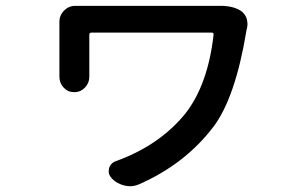

<svg xmlns="http://www.w3.org/2000/svg" viewBox="-20 -563 1040 658"><path d="M727.5 -543Q731.4 -543 735.4 -543Q778.3 -543 804.7 -526.4Q819.3 -516.6 825.2 -500Q828.1 -490.2 828.1 -480.5Q828.1 -472.7 826.2 -464.8Q824.2 -459 824.2 -456.1Q786.1 -226.6 710.9 -127.9Q614.3 -1 457 68.4Q441.4 75.2 425.8 75.2Q417 75.2 408.2 73.2Q381.8 67.4 363.3 48.8L362.3 46.9Q352.5 37.1 352.5 24.4Q352.5 19.5 353.5 14.6Q358.4 -3.9 377 -10.7Q526.4 -64.5 615.2 -173.8Q692.4 -272.5 711.9 -443.4Q712.9 -451.2 706.1 -451.2H293Q286.1 -451.2 286.1 -443.4V-309.6V-299.8Q286.1 -278.3 271 -262.7Q255.9 -247.1 234.4 -247.1Q212.9 -247.1 198.2 -262.7Q183.6 -278.3 183.6 -299.8V-309.6V-482.4V-488.3Q183.6 -510.7 199.7 -526.9Q215.8 -543 238.3 -543H276.4H705.1Q719.7 -543 727.5 -543Z"/></svg>

Font: Gen Jyuu Gothic Medium
Style: Regular
Weight: 500
Designer: [Source Han Sans]
Ryoko NISHIZUKA  (kana & ideographs); Paul D. Hunt (Latin, Greek & Cyrillic); Wenlong ZHANG  (bopomofo
Version: Version 1.002.20150607